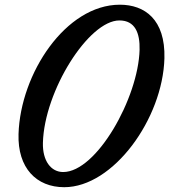

<svg xmlns="http://www.w3.org/2000/svg" viewBox="-20 -779 709 804"><path d="M57.6 -217.8C53.2 -75.7 132.3 4.9 249 4.9C454.6 4.9 661.6 -282.2 668.5 -534.7C672.9 -698.2 585.4 -759.3 481.9 -759.3C255.4 -759.3 65.4 -471.2 57.6 -217.8ZM159.7 -181.2C165.5 -398.4 351.1 -693.4 480 -693.4C545.4 -693.4 566.4 -641.1 564.5 -570.3C559.1 -368.7 384.3 -58.6 244.6 -58.6C193.4 -58.6 157.7 -105.5 159.7 -181.2Z"/></svg>

Font: Courgette
Style: Regular
Weight: 400
Designer: Karolina Lach
Foundry: Karolina Lach
Version: Version 1.002